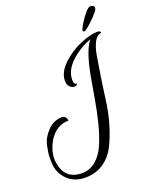

<svg xmlns="http://www.w3.org/2000/svg" viewBox="-154 -835 811 1014"><g transform="rotate(-20 251.0 -328.0)"><path d="M496 -716.8Q473.6 -688.8 444 -662Q414.4 -635.2 406.4 -635.2Q398.4 -635.2 398.4 -641.6Q398.4 -651.2 416.8 -680.4Q435.2 -709.6 452.4 -729.2Q469.6 -748.8 478.4 -748.8Q501.6 -748.8 501.6 -732.8Q501.6 -725.6 496 -716.8ZM471.2 -609.6Q484 -609.6 486.4 -600L487.2 -596.8Q464 -596.8 447.6 -567.2Q431.2 -537.6 423.2 -489.2Q415.2 -440.8 405.6 -378.8Q396 -316.8 387.6 -252Q379.2 -187.2 360.8 -125.2Q342.4 -63.2 318 -14.8Q293.6 33.6 250.4 63.2Q207.2 92.8 148 92.8Q88.8 92.8 50.8 57.6Q12.8 22.4 7.2 -28Q5.6 -44.8 5.6 -70Q5.6 -95.2 14.8 -137.2Q24 -179.2 58.8 -214.4Q93.6 -249.6 138.4 -249.6Q150.4 -249.6 157.2 -242.4Q164 -235.2 166.4 -220.8Q94.4 -220.8 52.8 -149.6Q26.4 -103.2 26.4 -56.8Q26.4 -32 34.4 -6.4Q56.8 64.8 139.2 64.8Q184 64.8 218 35.6Q252 6.4 272.8 -42.8Q293.6 -92 308.8 -152.4Q324 -212.8 335.2 -278.4Q346.4 -344 356.8 -402.4Q383.2 -541.6 421.6 -584.8Q359.2 -563.2 308.4 -516.4Q257.6 -469.6 257.6 -414.4Q257.6 -389.6 274.4 -389.6Q272.8 -378.4 258 -378.4Q243.2 -378.4 231.6 -390.4Q220 -402.4 220 -424.8Q220 -472 266.8 -516.4Q313.6 -560.8 371.6 -585.2Q429.6 -609.6 471.2 -609.6Z"/></g></svg>

Font: Euphoria Script
Style: Regular
Weight: 400
Designer: Sabrina Mariela Lopez
Foundry: Sabrina Mariela Lopez
Version: Version 1.002